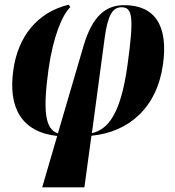

<svg xmlns="http://www.w3.org/2000/svg" viewBox="-20 -571 745 819"><path d="M160 228H340L370 8C528 -7 649 -110 675 -295C699 -462 640 -549 510 -549C432 -549 374 -504 336 -374L227 -2C171 -21 163 -100 187 -276C207 -416 245 -506 280 -541L273 -551C136 -518 56 -411 37 -273C14 -114 70 -8 224 9ZM427 -413C440 -505 460 -540 498 -540C545 -540 553 -502 523 -287C494 -84 441 -19 372 -3Z"/></svg>

Font: Noto Serif Display Condensed ExtraBold
Style: Italic
Weight: 800
Width: 3
Italic angle: -12°
Designer: Monotype Design Team
Foundry: Monotype Imaging Inc.
Version: Version 2.009